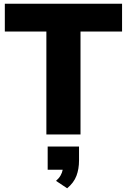

<svg xmlns="http://www.w3.org/2000/svg" viewBox="-20 -725 684 1035"><path d="M230 0V-555H6V-705H638V-555H414V0ZM342 290 282 250Q298 236 306.5 221Q315 206 318 190H237V65H406V140Q406 186 392 223Q378 260 342 290Z"/></svg>

Font: Nunito Sans Black
Style: Regular
Weight: 900
Designer: Vernon Adams
Foundry: Vernon Adams
Version: Version 3.006; ttfautohint (v1.8.3)